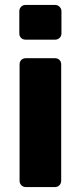

<svg xmlns="http://www.w3.org/2000/svg" viewBox="-20 -755 326 775"><path d="M84 0Q73 0 66 -7.5Q59 -15 59 -25V-495Q59 -506 66 -513Q73 -520 84 -520H202Q213 -520 220 -513Q227 -506 227 -495V-25Q227 -15 220 -7.5Q213 0 202 0ZM83 -595Q72 -595 65 -602Q58 -609 58 -620V-710Q58 -720 65 -727.5Q72 -735 83 -735H203Q213 -735 220.5 -727.5Q228 -720 228 -710V-620Q228 -609 220.5 -602Q213 -595 203 -595Z"/></svg>

Font: Rubik Light
Style: Bold
Weight: 700
Version: Version 2.104